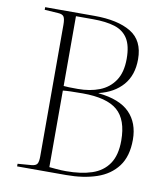

<svg xmlns="http://www.w3.org/2000/svg" viewBox="-82 -798 748 867"><g transform="rotate(10 292.0 -365.0)"><path d="M55 0V-12L119 -17Q138 -19 144 -28.5Q150 -38 150 -63V-666Q150 -693 143.5 -703Q137 -713 117 -714L55 -718V-730H281Q388 -730 448.5 -693.5Q509 -657 509 -571Q509 -498 469.5 -452.5Q430 -407 360 -390V-389Q458 -379 503.5 -332.5Q549 -286 549 -209Q549 -133 514.5 -87Q480 -41 419.5 -20.5Q359 0 280 0ZM264 -392Q320 -392 363.5 -409Q407 -426 432.5 -464Q458 -502 458 -564Q458 -624 437.5 -656.5Q417 -689 377 -701.5Q337 -714 277 -714H199V-394Q209 -393 224 -392.5Q239 -392 264 -392ZM276 -17Q345 -17 394.5 -33.5Q444 -50 471 -89.5Q498 -129 498 -196Q498 -292 449 -334Q400 -376 290 -376Q225 -376 199 -373V-22Q209 -21 231.5 -19Q254 -17 276 -17Z"/></g></svg>

Font: Literata 72pt ExtraLight
Style: Regular
Weight: 200
Designer: Latin by Veronika Burian and Jose Scaglione. Greek by Irene Vlachou. Cyrillic by Vera Evstafieva.
Foundry: TypeTogether
Version: Version 3.002